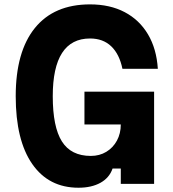

<svg xmlns="http://www.w3.org/2000/svg" viewBox="-20 -839 790 876"><path d="M338.2 17.5Q202.2 17.5 127 -90.9Q51.7 -199.2 51.7 -400Q51.7 -603 139 -711Q226.3 -819 390.8 -819Q481.7 -819 548.9 -783.6Q616.1 -748.3 655.2 -682.3Q694.3 -616.3 700.1 -525.1H538.6Q524.8 -592 487.5 -627.7Q450.2 -663.4 390.8 -663.4Q306.1 -663.4 263.4 -597.6Q220.7 -531.7 220.7 -400Q220.7 -260.1 262.4 -193.8Q304.1 -127.6 394.5 -127.6Q434 -127.6 465 -146.3Q495.9 -165 513.5 -197.5Q531.1 -230.1 531.1 -271.2H365.3V-420.8H683.1V0H531.1V-70H493.6Q479.1 -27.8 438.4 -5.1Q397.7 17.5 338.2 17.5Z"/></svg>

Font: Martian Mono SemiExpanded
Style: Regular
Weight: 400
Width: 6
Monospace: yes
Designer: Roman Shamin
Foundry: Evil Martians
Version: Version 1.000